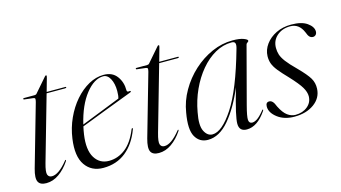

<svg xmlns="http://www.w3.org/2000/svg" viewBox="-65 -728 1693 954"><g transform="rotate(-15 781.5 -251.0)"><path d="M121.5 -417 75 -422.5Q71.5 -423 71.5 -426Q71.5 -429.5 76 -429.5H131Q138.5 -429.5 142 -434L204.5 -506Q207.5 -510 210.5 -510Q214 -510 214 -506.5Q214 -503.5 212 -497L193 -429.5H289Q293 -429.5 293 -427Q293 -423 286 -423H191L96 -90Q83.5 -46 89 -32Q94.5 -18 110.5 -18Q145.5 -18 192 -75.5Q195 -80 197 -79Q199.5 -77.5 196 -72Q172 -36 140.8 -14Q109.5 8 75 8Q43.5 8 33.8 -11.2Q24 -30.5 37 -77L128 -395.5Q131 -407 130 -411.5Q129 -416 121.5 -417Z M558.5 -139Q533 -69.5 484.8 -30.8Q436.5 8 368.5 8Q307.5 8 275.8 -37.8Q244 -83.5 256.5 -172Q264 -226 286 -274.2Q308 -322.5 340.2 -359.5Q372.5 -396.5 410.5 -417.5Q448.5 -438.5 488 -438.5Q532.5 -438.5 555.5 -407.5Q578.5 -376.5 578 -335Q578 -324 591.5 -327Q596.5 -328 597.5 -325Q598.5 -322 594 -320Q590 -318.5 568.5 -310.2Q547 -302 515.2 -290Q483.5 -278 448.2 -264.5Q413 -251 380.2 -238.2Q347.5 -225.5 325 -217Q320.5 -197.5 317.5 -177Q306.5 -100 331.5 -59.2Q356.5 -18.5 404.5 -18.5Q450.5 -18.5 488.8 -48.2Q527 -78 552.5 -141Q554.5 -146 557.5 -146Q561 -145.5 558.5 -139ZM484 -432Q437.5 -432 393.5 -376.5Q349.5 -321 327 -226Q348.5 -234.5 377.8 -246Q407 -257.5 436.8 -269.2Q466.5 -281 491.2 -290.8Q516 -300.5 528.5 -305.5Q533 -318.5 533 -344Q533 -381.5 519.5 -406.8Q506 -432 484 -432Z M700.5 -417 654 -422.5Q650.5 -423 650.5 -426Q650.5 -429.5 655 -429.5H710Q717.5 -429.5 721 -434L783.5 -506Q786.5 -510 789.5 -510Q793 -510 793 -506.5Q793 -503.5 791 -497L772 -429.5H868Q872 -429.5 872 -427Q872 -423 865 -423H770L675 -90Q662.5 -46 668 -32Q673.5 -18 689.5 -18Q724.5 -18 771 -75.5Q774 -80 776 -79Q778.5 -77.5 775 -72Q751 -36 719.8 -14Q688.5 8 654 8Q622.5 8 612.8 -11.2Q603 -30.5 616 -77L707 -395.5Q710 -407 709 -411.5Q708 -416 700.5 -417Z M1136.5 -109.5Q1121.5 -53 1123.2 -35.5Q1125 -18 1141 -18Q1152 -18 1166.5 -27.2Q1181 -36.5 1203 -63.5Q1206 -68 1208 -67Q1210.5 -65.5 1207 -60Q1161 8 1106.5 8Q1067 8 1067 -32Q1067 -50.5 1076.2 -91.5Q1085.5 -132.5 1107.5 -209Q1067 -112 1016.2 -52Q965.5 8 906.5 8Q863.5 8 842.2 -29.5Q821 -67 836 -151Q845 -208.5 874.8 -260.2Q904.5 -312 948.2 -352Q992 -392 1044.2 -415Q1096.5 -438 1151 -438Q1187.5 -438 1207 -430.5Q1226.5 -423 1226.5 -417Q1226.5 -412 1220.8 -409Q1215 -406 1213.5 -400.5ZM891.5 -138.5Q878.5 -72.5 893.8 -42.5Q909 -12.5 935 -12.5Q984 -12.5 1044 -103.8Q1104 -195 1159.5 -392.5Q1165 -410.5 1162 -420Q1159 -429.5 1143.5 -429.5Q1099.5 -429.5 1058.8 -406.5Q1018 -383.5 984 -343Q950 -302.5 926 -250Q902 -197.5 891.5 -138.5Z M1358.5 0.5Q1395.5 0.5 1420.2 -19.8Q1445 -40 1445.5 -72Q1445.5 -93.5 1431 -118.2Q1416.5 -143 1374.5 -188Q1345 -218.5 1328.2 -239.5Q1311.5 -260.5 1305 -278.2Q1298.5 -296 1299 -317Q1300 -349.5 1320.2 -377.2Q1340.5 -405 1374.8 -421.8Q1409 -438.5 1452.5 -438.5Q1506 -438.5 1534.2 -418.5Q1562.5 -398.5 1563 -374.5Q1563 -363.5 1557 -357.2Q1551 -351 1542.5 -351Q1532.5 -351 1525.2 -358Q1518 -365 1511.5 -383.5Q1491 -431.5 1446 -431.5Q1404.5 -431.5 1377.2 -407.5Q1350 -383.5 1350 -345.5Q1350 -328 1355 -311.5Q1360 -295 1376.2 -273.2Q1392.5 -251.5 1426.5 -218Q1467.5 -176.5 1482 -152Q1496.5 -127.5 1495 -97.5Q1493 -50.5 1452.8 -21.2Q1412.5 8 1351.5 8Q1299 8 1264.8 -18.2Q1230.5 -44.5 1230.5 -75.5Q1230.5 -98 1248.5 -98Q1258 -98 1265.5 -90.2Q1273 -82.5 1280.5 -63Q1298 -28 1317.5 -13.8Q1337 0.5 1358.5 0.5Z"/></g></svg>

Font: Fraunces 144pt Light
Style: Italic
Weight: 300
Italic angle: -16°
Version: Version 1.000;[0bf87f6ff]